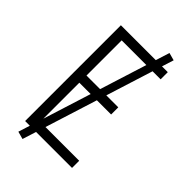

<svg xmlns="http://www.w3.org/2000/svg" viewBox="-271 -889 1042 1042"><g transform="rotate(45 250.0 -368.0)"><path d="M74 0V-735H434V-680H135V-410H379V-355H135V-55H434V0ZM133 79 89 67 367 -815 411 -803Z"/></g></svg>

Font: Iosevka SS04 Light
Style: Regular
Weight: 300
Monospace: yes
Designer: Belleve Invis
Foundry: Belleve Invis
Version: Version 19.0.0; ttfautohint (v1.8.4)